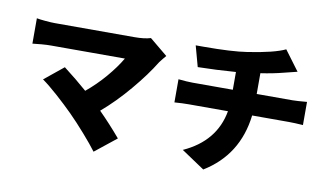

<svg xmlns="http://www.w3.org/2000/svg" viewBox="-83 -976 2120 1237"><g transform="rotate(10 976.5 -357.5)"><path d="M905.3 -566.4Q850.6 -476.6 762.7 -372.6Q674.8 -268.6 585 -192.4Q658.2 -119.1 728.5 -36.1L588.9 75.2Q557.6 33.2 502.4 -29.8Q447.3 -92.8 397.5 -142.6Q349.6 -190.4 290 -243.7Q230.5 -296.9 187.5 -327.1L312.5 -428.7Q395.5 -365.2 467.8 -301.8Q534.2 -356.4 591.3 -423.3Q648.4 -490.2 683.6 -550.8H200.2Q173.8 -550.8 138.2 -547.9Q102.5 -544.9 80.1 -542V-708Q99.6 -704.1 137.7 -700.7Q175.8 -697.3 200.2 -697.3H718.8Q786.1 -697.3 826.2 -710L943.4 -613.3Q937.5 -606.4 924.8 -591.3Q912.1 -576.2 905.3 -566.4Z M1169.9 -713.9Q1354.5 -713.9 1454.1 -729.5Q1627 -755.9 1697.3 -790L1793.9 -660.2L1707 -638.7Q1639.6 -621.1 1559.6 -609.4V-473.6H1793Q1820.3 -473.6 1887.7 -479.5V-328.1Q1829.1 -332 1795.9 -332H1554.7Q1523.4 -68.4 1304.7 65.4L1153.3 -36.1Q1360.4 -129.9 1396.5 -332H1140.6Q1099.6 -332 1046.9 -328.1V-479.5Q1105.5 -473.6 1139.6 -473.6H1403.3V-589.8Q1272.5 -580.1 1155.3 -578.1L1118.2 -713.9Z"/></g></svg>

Font: Min Sans Black
Style: Regular
Weight: 900
Designer: Jinseong-Kim, NotoSansCJK, Nunito
Foundry: Jinseong-Kim
Version: Version 1.000